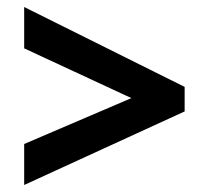

<svg xmlns="http://www.w3.org/2000/svg" viewBox="-20 -635 576 548"><path d="M49 -224 355 -355 49 -497V-615L507 -387V-317L49 -107Z"/></svg>

Font: Noto Sans SemiCondensed
Style: Bold Italic
Weight: 700
Width: 4
Italic angle: -12°
Designer: Monotype Design Team
Foundry: Monotype Imaging Inc.
Version: Version 2.013; ttfautohint (v1.8.4.7-5d5b)